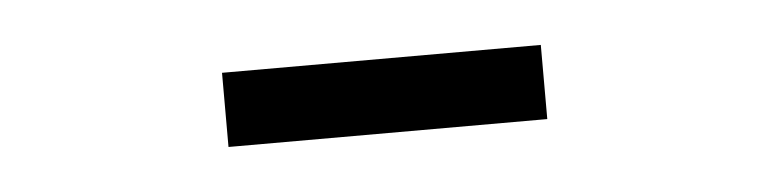

<svg xmlns="http://www.w3.org/2000/svg" viewBox="-23 -703 588 147"><g transform="rotate(-5 271.0 -629.5)"><path d="M149 -601V-658H394V-601Z"/></g></svg>

Font: RibengUni
Style: Regular
Weight: 400
Designer: (1) Dr. Andrew Glass (Program Manager at Microsoft Corporation)
(2) Bivuti Chakma (Suz Moriz)
(3) Paul D. Hunt (Adobe Co
Foundry: Bivuti Chakma and Jyoti Chakma
Version: Version 1.2020